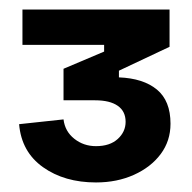

<svg xmlns="http://www.w3.org/2000/svg" viewBox="-20 -720 403 402"><path d="M20 -460 113 -470Q116 -445 135.5 -429.5Q155 -414 181 -414Q210 -414 226.5 -429Q243 -444 243 -465Q243 -487 226.5 -498.5Q210 -510 179 -510H113V-576L198 -612V-626H27V-700H335V-622L229 -572V-558Q280 -556 308.5 -532.5Q337 -509 337 -461Q337 -425 316.5 -397.5Q296 -370 260.5 -354Q225 -338 181 -338Q115 -338 70 -370Q25 -402 20 -460Z"/></svg>

Font: Space 7353
Style: Regular
Weight: 400
Designer: Christine Claussen + Ruben Lyon  (Space 7353)
Version: Version 1.000;FEAKit 1.0